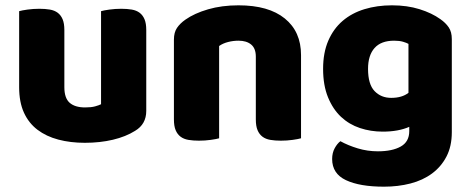

<svg xmlns="http://www.w3.org/2000/svg" viewBox="-20 -521 1772 722"><path d="M52 -479Q62 -482 83.5 -485Q105 -488 128 -488Q150 -488 167.5 -485Q185 -482 197 -473Q209 -464 215.5 -448.5Q222 -433 222 -408V-193Q222 -152 242 -134.5Q262 -117 300 -117Q323 -117 337.5 -121Q352 -125 360 -129V-479Q370 -482 391.5 -485Q413 -488 436 -488Q458 -488 475.5 -485Q493 -482 505 -473Q517 -464 523.5 -448.5Q530 -433 530 -408V-104Q530 -54 488 -29Q453 -7 404.5 4.5Q356 16 299 16Q245 16 199.5 4Q154 -8 121 -33Q88 -58 70 -97.5Q52 -137 52 -193Z M942 -308Q942 -339 924.5 -353.5Q907 -368 877 -368Q857 -368 837.5 -363Q818 -358 804 -348V-1Q794 2 772.5 5Q751 8 728 8Q706 8 688.5 5Q671 2 659 -7Q647 -16 640.5 -31.5Q634 -47 634 -72V-372Q634 -399 645.5 -416Q657 -433 677 -447Q711 -471 762.5 -486Q814 -501 877 -501Q990 -501 1051 -451.5Q1112 -402 1112 -314V-1Q1102 2 1080.5 5Q1059 8 1036 8Q1014 8 996.5 5Q979 2 967 -7Q955 -16 948.5 -31.5Q942 -47 942 -72Z M1454 -501Q1511 -501 1557.5 -486.5Q1604 -472 1636 -449Q1656 -435 1667.5 -418Q1679 -401 1679 -374V-24Q1679 29 1659 67.5Q1639 106 1604.5 131.5Q1570 157 1523.5 169Q1477 181 1424 181Q1333 181 1281 156.5Q1229 132 1229 77Q1229 54 1238.5 36.5Q1248 19 1260 10Q1289 26 1325.5 37Q1362 48 1401 48Q1455 48 1487 30Q1519 12 1519 -28V-44Q1478 -26 1419 -26Q1374 -26 1333.5 -39.5Q1293 -53 1262.5 -81.5Q1232 -110 1213.5 -155Q1195 -200 1195 -262Q1195 -323 1214.5 -368Q1234 -413 1268.5 -442.5Q1303 -472 1350.5 -486.5Q1398 -501 1454 -501ZM1516 -356Q1509 -360 1495.5 -364Q1482 -368 1462 -368Q1413 -368 1388.5 -340.5Q1364 -313 1364 -262Q1364 -204 1388.5 -178.5Q1413 -153 1451 -153Q1492 -153 1516 -172Z"/></svg>

Font: Baloo Paaji
Style: Regular
Weight: 400
Designer: Shuchita Grover and Ek Type
Foundry: Ek Type
Version: Version 1.443;PS 1.000;hotconv 16.6.51;makeotf.lib2.5.65220;